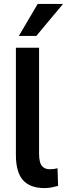

<svg xmlns="http://www.w3.org/2000/svg" viewBox="-20 -948 341 978"><path d="M206 10Q133 10 97 -30.5Q61 -71 61 -159V-705H179V-164Q179 -141 183.5 -123.5Q188 -106 200.5 -96Q213 -86 234 -86Q245 -86 256 -87.5Q267 -89 273 -91L276 -1Q257 4 241 7Q225 10 206 10ZM76 -765 172 -928H301L165 -765Z"/></svg>

Font: Nunito Sans 10pt Condensed
Style: Bold
Weight: 700
Width: 3
Designer: Vernon Adams
Foundry: Vernon Adams
Version: Version 3.101;gftools[0.9.27]